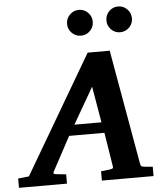

<svg xmlns="http://www.w3.org/2000/svg" viewBox="-113 -971 888 1025"><g transform="rotate(-5 331.0 -459.0)"><path d="M-53.2 0V-49.8L4.9 -56.2L375 -687H493.2L602.1 -70.8Q603.5 -61.5 607.2 -58.6Q610.8 -55.7 622.1 -54.2L668 -49.8V0H391.1V-49.8L437 -55.2Q446.8 -56.2 452.1 -58.6Q457.5 -61 456.1 -69.8L426.8 -252.9H237.8L139.2 -69.8Q130.9 -56.6 151.9 -55.2L204.1 -49.8V0ZM271 -310.1H416L382.8 -503.9ZM626.5 -849.1Q626.5 -820.8 606.4 -800.5Q586.4 -780.3 557.6 -780.3Q529.3 -780.3 509.5 -800.5Q489.7 -820.8 489.7 -849.1Q489.7 -877.9 509.5 -898.2Q529.3 -918.5 557.6 -918.5Q586.4 -918.5 606.4 -898.2Q626.5 -877.9 626.5 -849.1ZM416.5 -849.1Q416.5 -820.8 396.5 -800.5Q376.5 -780.3 347.7 -780.3Q319.3 -780.3 299.1 -800.5Q278.8 -820.8 278.8 -849.1Q278.8 -877.9 299.1 -898.2Q319.3 -918.5 347.7 -918.5Q376.5 -918.5 396.5 -898.2Q416.5 -877.9 416.5 -849.1Z"/></g></svg>

Font: Charis
Style: Bold Italic
Weight: 700
Italic angle: -11°
Designer: Walt Agee, Miriam Martin, Annie Olsen, Victor Gaultney, Lorna Priest, Alan Ward, Bob Hallissy, Martin Hosken, Sharon Cor
Foundry: SIL Global
Version: Version 7.000